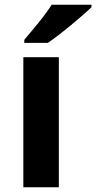

<svg xmlns="http://www.w3.org/2000/svg" viewBox="-20 -786 404 806"><path d="M227 0H78V-546H227ZM364 -756Q350 -742 327 -722Q304 -702 277.5 -680Q251 -658 225.5 -638.5Q200 -619 181 -606H82V-619Q98 -638 119.5 -663.5Q141 -689 162 -716.5Q183 -744 197 -766H364Z"/></svg>

Font: Noto Naskh Arabic
Style: Regular
Weight: 400
Designer: Monotype Design Team, David Williams, Mohamad Dakak and Nizar Qandah
Foundry: Monotype Imaging Inc.
Version: Version 2.013